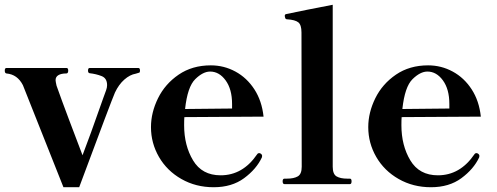

<svg xmlns="http://www.w3.org/2000/svg" viewBox="-29 -772 2083 805"><path d="M67 -415Q44 -460 -2 -464Q-9 -465 -9 -476Q-9 -487 -2 -487H250Q257 -487 257 -476Q257 -464 249 -464Q228 -464 216 -457Q204 -450 204 -436Q204 -431 208 -413Q228 -356 260.5 -270Q293 -184 317 -121Q345 -193 404 -361Q415 -392 416 -394Q420 -405 420 -415Q420 -444 397 -453Q374 -462 347 -465Q340 -466 340 -476Q340 -487 347 -487H551Q558 -487 558 -476Q558 -469 555 -467.5Q552 -466 540 -463Q516 -459 492.5 -438.5Q469 -418 453 -384Q440 -355 303 13H237Z M1070 -118 1069 -112Q1046 -63 994.5 -25Q943 13 867 13Q792 13 731.5 -21.5Q671 -56 637.5 -114Q604 -172 604 -239Q604 -300 633.5 -360Q663 -420 720 -459Q777 -498 855 -498Q910 -498 958 -472Q1006 -446 1037.5 -397.5Q1069 -349 1076 -283L744 -281Q743 -271 743 -247Q743 -162 780.5 -99.5Q818 -37 896 -37Q989 -37 1049 -125Q1052 -130 1058 -130Q1060 -130 1064 -128Q1070 -124 1070 -118ZM747 -315 944 -317V-336Q944 -398 917 -435Q890 -472 852 -472Q822 -472 789.5 -440Q757 -408 747 -315Z M1164 0Q1156 0 1156 -12Q1156 -23 1164 -23H1174Q1203 -23 1219.5 -32.5Q1236 -42 1236 -73L1235 -636Q1235 -668 1221.5 -678.5Q1208 -689 1175 -691Q1169 -691 1167 -696Q1165 -701 1165 -706Q1165 -712 1171 -713Q1200 -719 1258.5 -731Q1317 -743 1366 -752V-73Q1366 -42 1382 -32.5Q1398 -23 1427 -23H1438Q1445 -23 1445 -12Q1445 0 1438 0Z M1981 -118 1980 -112Q1957 -63 1905.5 -25Q1854 13 1778 13Q1703 13 1642.5 -21.5Q1582 -56 1548.5 -114Q1515 -172 1515 -239Q1515 -300 1544.5 -360Q1574 -420 1631 -459Q1688 -498 1766 -498Q1821 -498 1869 -472Q1917 -446 1948.5 -397.5Q1980 -349 1987 -283L1655 -281Q1654 -271 1654 -247Q1654 -162 1691.5 -99.5Q1729 -37 1807 -37Q1900 -37 1960 -125Q1963 -130 1969 -130Q1971 -130 1975 -128Q1981 -124 1981 -118ZM1658 -315 1855 -317V-336Q1855 -398 1828 -435Q1801 -472 1763 -472Q1733 -472 1700.5 -440Q1668 -408 1658 -315Z"/></svg>

Font: Shippori Mincho ExtraBold
Style: Regular
Weight: 800
Designer: FONTDASU
Foundry: FONTDASU / Google Inc. / but / Adobe
Version: Version 3.110; ttfautohint (v1.8.3)